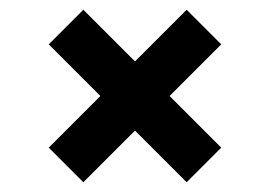

<svg xmlns="http://www.w3.org/2000/svg" viewBox="-20 -547 554 394"><path d="M434 -456 328 -350 434 -244 363 -173 257 -279 151 -173 80 -244 186 -350 80 -456 151 -527 257 -421 363 -527Z"/></svg>

Font: Skate blade
Style: Regular
Weight: 400
Italic angle: -7°
Designer: Valerio Brotto (Silverblur_type)
Version: Version 2.001